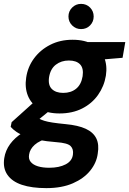

<svg xmlns="http://www.w3.org/2000/svg" viewBox="-53 -738 666 990"><path d="M186 232Q111 232 60 215Q9 198 -15 163Q-39 128 -31 77Q-25 38 -1 5Q23 -28 64 -54Q105 -80 160 -98L204 -28Q151 -14 126 8.5Q101 31 97 59Q93 82 105.5 97Q118 112 142.5 119.5Q167 127 201 127Q252 127 285.5 109.5Q319 92 323 59Q327 31 311 15Q295 -1 237 -5Q186 -9 147 -16.5Q108 -24 79.5 -34.5Q51 -45 32 -58Q13 -71 2 -84L7 -108L135 -223L233 -192L77 -65L131 -138Q140 -131 150 -125.5Q160 -120 176 -115Q192 -110 218 -106Q244 -102 285 -98Q350 -92 389 -74Q428 -56 443.5 -24.5Q459 7 451 54Q445 101 412.5 141.5Q380 182 323 207Q266 232 186 232ZM254 -153Q191 -153 149.5 -177.5Q108 -202 91 -244Q74 -286 82 -338Q90 -393 122.5 -437Q155 -481 206 -507Q257 -533 321 -533Q385 -533 426 -508.5Q467 -484 484 -442Q501 -400 493 -348Q484 -293 452.5 -248.5Q421 -204 370.5 -178.5Q320 -153 254 -153ZM273 -259Q313 -259 339.5 -280.5Q366 -302 373 -345Q379 -386 360 -406Q341 -426 302 -426Q263 -426 235 -404.5Q207 -383 200 -340Q194 -299 214.5 -279Q235 -259 273 -259ZM390 -424 385 -521H593L579 -440ZM365 -588Q338 -588 319 -607Q300 -626 300 -653Q300 -680 319 -699Q338 -718 365 -718Q393 -718 411.5 -699Q430 -680 430 -653Q430 -626 411.5 -607Q393 -588 365 -588Z"/></svg>

Font: DM Sans 10pt ExtraBold
Style: Italic
Weight: 800
Italic angle: -10°
Version: Version 4.004;gftools[0.9.30]